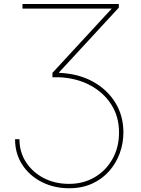

<svg xmlns="http://www.w3.org/2000/svg" viewBox="-20 -748 724 983"><path d="M57.1 -35.2H79.6Q79.6 30.8 113.3 82.5Q147 134.3 204.3 163.8Q261.7 193.4 333.5 193.4Q407.2 193.4 465.1 159.2Q522.9 125 556.2 65.4Q589.4 5.9 589.4 -70.3Q589.4 -150.4 550 -212.4Q510.7 -274.4 441.4 -311.5Q372.1 -348.6 281.7 -352.5H248.5V-375L564.9 -717.8V-704.1H95.2V-727.5H588.4V-709L282.7 -377.9V-375Q380.9 -371.1 454.8 -330.6Q528.8 -290 570.3 -222.7Q611.8 -155.3 611.8 -70.3Q611.8 -15.1 593.3 36.1Q574.7 87.4 539.1 127.9Q503.4 168.5 451.7 192.1Q399.9 215.8 333.5 215.8Q256.8 215.8 193.8 183.8Q130.9 151.9 94 95.2Q57.1 38.6 57.1 -35.2Z"/></svg>

Font: Inter 17pt Thin
Style: Regular
Weight: 250
Version: Version 4.001;git-66647c0bb